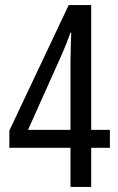

<svg xmlns="http://www.w3.org/2000/svg" viewBox="-20 -740 469 760"><path d="M415 -155V-226H341V-720H252L17 -223V-155H259V0H341V-155ZM259 -498V-226H91L225 -525C237 -552 248 -580 259 -611H262C261 -583 259 -529 259 -498Z"/></svg>

Font: Noto Sans Thai Looped ExtraCondensed
Style: Regular
Weight: 400
Width: 2
Designer: Sasikarn Vongin, Ben Mitchell
Foundry: The Fontpad Ltd
Version: Version 1.001